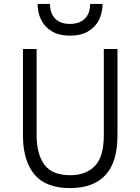

<svg xmlns="http://www.w3.org/2000/svg" viewBox="-20 -951 718 983"><path d="M339 12Q214 12 155.8 -58.5Q97.5 -129 97.5 -258.5V-700H167.5V-259Q167.5 -162 207.2 -108Q247 -54 339 -54Q419.5 -54 465.5 -101Q511.5 -148 511.5 -259V-700H581.5V-258.5Q581.5 -120.5 519.5 -54.2Q457.5 12 339 12ZM338 -768.5Q282 -768.5 245.2 -790.8Q208.5 -813 190.5 -849.8Q172.5 -886.5 172.5 -931H236Q236 -882 262.8 -855.2Q289.5 -828.5 338 -828.5Q386.5 -828.5 414 -855.2Q441.5 -882 441.5 -931H505Q505 -886.5 486.8 -849.5Q468.5 -812.5 431.5 -790.5Q394.5 -768.5 338 -768.5Z"/></svg>

Font: Overpass Light
Style: Regular
Weight: 300
Designer: Delve Withrington, Dave Bailey, Thomas Jockin
Foundry: Delve Fonts LLC
Version: Version 4.000; ttfautohint (v1.8.3)